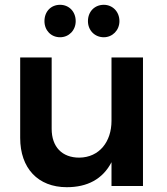

<svg xmlns="http://www.w3.org/2000/svg" viewBox="-20 -774 696 799"><path d="M230 -619C267 -619 295 -648 295 -686C295 -726 267 -754 230 -754C192 -754 165 -726 165 -686C165 -648 192 -619 230 -619ZM412 -619C448 -619 477 -648 477 -686C477 -726 448 -754 412 -754C374 -754 346 -726 346 -686C346 -648 374 -619 412 -619ZM575 -535H444V-271C444 -185 394 -119 310 -118C238 -118 195 -163 195 -238V-535H64V-200C64 -74 138 5 258 5C343 5 407 -28 444 -99V0H575Z"/></svg>

Font: Montserrat_SPRD_medium Medium
Style: Regular
Weight: 400
Designer: Julieta Ulanovsky edited by Nelly Hempel
Foundry: Julieta Ulanovsky
Version: Version 4.000;PS 004.000;hotconv 1.0.88;makeotf.lib2.5.64775